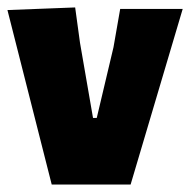

<svg xmlns="http://www.w3.org/2000/svg" viewBox="-20 -496 511 516"><path d="M182 -476 195 -381 230 -179H240L285 -369L303 -472H471L331 0H119L0 -469Z"/></svg>

Font: Alegreya Sans SC Black
Style: Regular
Weight: 900
Designer: Juan Pablo del Peral
Foundry: Huerta Tipografica
Version: Version 2.007